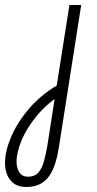

<svg xmlns="http://www.w3.org/2000/svg" viewBox="-96 -530 385 766"><path d="M9 216Q-33 216 -54.5 189Q-76 162 -76 120Q-76 74 -52 17Q-28 -40 18.5 -95Q65 -150 134 -191L148 -153Q89 -115 49.5 -66.5Q10 -18 -10 30Q-30 78 -30 115Q-30 141 -18.5 158Q-7 175 15 175Q43 175 57.5 158Q72 141 79.5 113Q87 85 93 51L125 -155L128 -174L181 -510H228L139 57Q134 90 125 119.5Q116 149 101.5 170.5Q87 192 64.5 204Q42 216 9 216Z"/></svg>

Font: MuseoModerno Thin ExtraLight
Style: Italic
Weight: 250
Italic angle: -9°
Version: Version 1.003